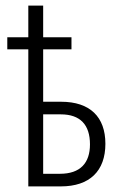

<svg xmlns="http://www.w3.org/2000/svg" viewBox="-20 -665 430 685"><path d="M134 -645H81V-532H6V-489H81V0H197C300 0 356 -55 356 -152C356 -248 301 -302 198 -302H134V-489H235V-532H134ZM197 -257C266 -257 301 -220 301 -150C301 -83 266 -45 194 -45H134V-257Z"/></svg>

Font: Noto Sans Display Condensed Light
Style: Regular
Weight: 300
Width: 3
Designer: Monotype Design Team
Foundry: Monotype Imaging Inc.
Version: Version 1.900